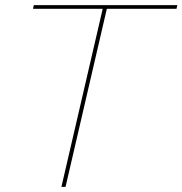

<svg xmlns="http://www.w3.org/2000/svg" viewBox="-20 -724 707 744"><path d="M667 -704 664 -690H394L234 0H218L378 -690H108L111 -704Z"/></svg>

Font: Prodigy Sans Thin
Style: Italic
Weight: 100
Italic angle: -13°
Designer: Wei Huang
Foundry: Wei Huang
Version: Version 1.003; ttfautohint (v1.8.3)